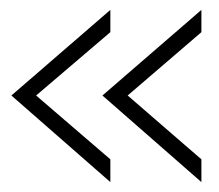

<svg xmlns="http://www.w3.org/2000/svg" viewBox="-20 -446 442 388"><path d="M187 -253 387 -426V-381L238 -253L387 -124V-78ZM3 -253 203 -426V-381L53 -253L203 -124V-78Z"/></svg>

Font: Hanken Grotesk ExtraLight
Style: Regular
Weight: 200
Designer: Alfredo Marco Pradil
Foundry: Hanken Design Co.
Version: Version 3.014